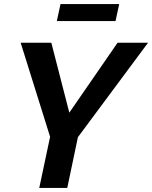

<svg xmlns="http://www.w3.org/2000/svg" viewBox="-20 -919 744 939"><path d="M258 -816 276 -899H563L545 -816ZM225 -250 81 -710H231L319 -368L555 -710H704L361 -248L309 0H172Z"/></svg>

Font: Raleway-v4020
Style: Bold Italic
Weight: 700
Italic angle: -12°
Designer: Matt McInerney, Pablo Impallari, Rodrigo Fuenzalida
Foundry: Matt McInerney, Pablo Impallari, Rodrigo Fuenzalida
Version: Version 4.020;PS 004.020;hotconv 1.0.88;makeotf.lib2.5.64775